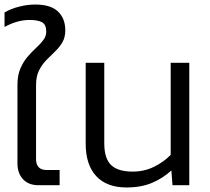

<svg xmlns="http://www.w3.org/2000/svg" viewBox="-20 -817 925 847"><path d="M149 0Q106 0 81.5 -26.5Q57 -53 57 -96V-443Q57 -485 70 -515Q83 -545 101.5 -566.5Q120 -588 139 -605.5Q158 -623 171 -640Q184 -657 184 -677Q184 -709 165 -719Q146 -729 111 -729Q56 -729 0 -698V-762Q29 -779 65.5 -788Q102 -797 136 -797Q203 -797 235.5 -766.5Q268 -736 268 -683Q268 -652 255 -630Q242 -608 223 -590Q204 -572 184.5 -552Q165 -532 152 -506Q139 -480 139 -442V-116Q139 -67 186 -67H243V0Z M538 10Q451 10 404.5 -40Q358 -90 358 -184V-540H440V-185Q440 -118 470 -89Q500 -60 565 -60Q616 -60 659 -81Q702 -102 733 -134V-540H815V0H741L736 -65Q699 -31 651 -10.5Q603 10 538 10Z"/></svg>

Font: Kanit Light
Style: Regular
Weight: 300
Designer: Katatrad Team
Foundry: CadsonDemak
Version: Version 2.000; ttfautohint (v1.8.3)